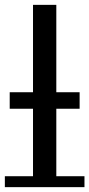

<svg xmlns="http://www.w3.org/2000/svg" viewBox="-22 -762 368 791"><path d="M114 0V-742H210V0ZM-2 9V-36H326V9ZM18 -314V-382H306V-314Z"/></svg>

Font: Montserrat Underline Thin Medium
Style: Regular
Weight: 500
Version: Version 9.000